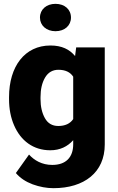

<svg xmlns="http://www.w3.org/2000/svg" viewBox="-20 -776 616 1004"><path d="M27.3 -257.8C27.3 -206.5 36.1 -161.1 53.7 -120.6C88.4 -40 154.3 9.8 242.7 9.8C293.9 9.8 333.5 -9.8 362.8 -43V-21.5C362.8 46.9 324.2 86.4 253.4 86.4C198.7 86.4 158.7 62 131.8 32.2L63 128.9C85 154.8 114.3 174.3 150.9 188C187.5 201.2 223.6 208 259.3 208C419.9 208 527.8 126 527.8 -20.5V-528.3H378.4L372.6 -482.9C343.8 -517.6 303.7 -538.1 243.7 -538.1C109.9 -538.1 27.3 -429.2 27.3 -268.1ZM191.9 -268.1C191.9 -309.1 199.7 -343.3 215.8 -370.6C231.9 -397.5 254.9 -411.1 285.6 -411.1C321.3 -411.1 347.2 -398.9 362.8 -375V-153.3C346.7 -129.4 320.3 -117.2 284.7 -117.2C253.4 -117.2 230 -130.9 214.8 -158.2C199.7 -185.1 191.9 -218.3 191.9 -257.8ZM189 -684.1C189 -642.6 222.7 -612.8 270 -612.8C318.4 -612.8 351.1 -642.6 351.1 -684.1C351.1 -726.6 318.4 -755.9 270 -755.9C222.7 -755.9 189 -726.6 189 -684.1Z"/></svg>

Font: Vazirmatn Black
Style: Regular
Weight: 900
Designer: Saber Rastikerdar
Foundry: Saber Rastikerdar
Version: Version 33.003